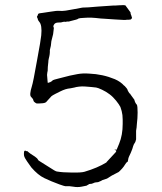

<svg xmlns="http://www.w3.org/2000/svg" viewBox="-20 -709 640 759"><path d="M441 -117Q443 -123 451 -141Q465 -175 465 -219V-236Q465 -245 464 -254Q462 -270 456 -286Q451 -296 439 -311Q427 -326 413 -336.5Q399 -347 383 -354.5Q367 -362 360 -363Q354 -364 341.5 -365Q329 -366 317 -367Q304 -368 292 -366.5Q280 -365 274 -363Q269 -362 259 -360Q248 -359 238.5 -356Q229 -353 218 -347.5Q207 -342 199 -338Q192 -334 188 -332L187 -331Q183 -329 181 -326L170 -314Q168 -311 162 -305Q158 -302 150 -301Q140 -300 135 -300Q130 -300 125 -300Q122 -301 118 -304Q113 -307 112 -312Q111 -317 109 -319Q107 -322 103 -326Q95 -333 106 -368Q111 -383 126 -468Q142 -554 143 -569Q147 -610 135 -623Q131 -628 130 -631Q130 -634 126 -642Q126 -644 128 -646Q130 -650 131 -654Q134 -657 148 -658Q164 -660 181 -663Q203 -667 216 -666Q225 -665 240 -667Q258 -670 274 -673Q302 -678 306 -679Q325 -679 367 -683Q422 -687 426 -687H434L449 -688Q472 -690 477 -687V-686Q480 -681 496 -660Q496 -659 496 -658Q496 -654 499 -648Q500 -646 502 -638Q502 -637 500 -635Q498 -633 497 -632Q494 -632 489 -631H483H482Q476 -629 436 -632Q400 -635 392 -635Q383 -635 358 -638Q340 -640 322 -639Q309 -638 306 -638Q296 -638 288 -635V-634Q281 -631 273.5 -629.5Q266 -628 256 -625L253 -624H246Q245 -624 241 -623Q238 -622 236 -623H235H234Q230 -623 224 -621Q222 -620 212 -620Q200 -620 195 -614Q188 -605 193 -599L190 -574L183 -546Q181 -531 181 -528Q177 -513 177 -511Q178 -496 173 -478Q171 -470 171 -463Q169 -448 169 -444V-443Q169 -426 167 -422Q165 -414 167 -401Q168 -393 168 -388L169 -381L174 -383Q176 -383 178 -384Q186 -388 189 -392Q193 -394 209 -398Q233 -404 256 -410Q279 -415 286 -416Q307 -420 333 -418Q359 -417 384.5 -411.5Q410 -406 434 -396Q457 -386 471 -370H472Q483 -359 485 -352V-351L491 -341L497 -336L496 -337L495 -338V-337Q496 -336 500 -330L508 -319L511 -315Q514 -302 521 -295Q524 -290 524 -264Q524 -242 521 -218Q520 -211 520 -205Q519 -200 518 -192V-191Q518 -183 518 -178Q518 -166 518 -158Q517 -153 515 -148Q511 -142 509 -138Q507 -134 503 -120Q498 -108 497 -105L490 -90Q487 -83 487 -80Q486 -73 485 -70Q479 -67 474 -58Q470 -51 463 -43Q452 -31 449 -29L422 -15Q418 -13 403 -3L382 4V5Q373 9 368 11Q361 12 359 12H358Q352 13 347 16H346Q344 18 336 18Q332 18 329 21Q328 22 327 22Q324 24 322 25Q318 26 302 29Q286 32 270 29Q254 26 238 27Q235 27 215 20Q182 8 155 -5Q130 -17 104 -47Q97 -56 87 -71Q77 -85 75 -94V-95Q74 -99 75 -108Q75 -112 79 -114Q83 -111 89 -111Q90 -110 92 -108Q97 -104 101 -101Q107 -97 118 -90Q128 -83 130 -78Q131 -75 135 -73Q137 -72 138 -71Q164 -55 173 -49Q200 -31 205 -31Q229 -27 261 -27Q301 -26 314 -30Q365 -45 401 -67V-68L438 -108L440 -113L432 -118ZM190 -574V-573Z"/></svg>

Font: ToneOZ-Pinyin-Tsuipita-TC
Style: Regular
Weight: 400
Designer: ÂÆ£ÂøóÂáåJeffrey Xuan(jeffreyx@gmail.com, ToneOZ.com) ÈòøÂù§(cjkFonts)
Foundry: ToneOZ
Version: Version 0.24071